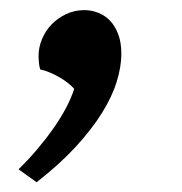

<svg xmlns="http://www.w3.org/2000/svg" viewBox="-20 -176 363 384"><path d="M17.1 162.6Q36.6 143.6 54.2 122.8Q71.8 102.1 86.4 81.3Q101.1 60.5 111.8 40.3Q122.6 20 128.4 1.5Q123 -4.4 115.2 -10.5Q107.4 -16.6 98.4 -21.7Q89.4 -26.9 79.6 -31Q69.8 -35.2 60.5 -37.1Q58.6 -42.5 57.9 -50.3Q57.1 -58.1 57.1 -64.5Q57.1 -81.1 64 -97.7Q70.8 -114.3 83 -127Q95.2 -139.6 112.1 -147.7Q128.9 -155.8 148.9 -155.8Q162.6 -155.8 176 -150.6Q189.5 -145.5 199.7 -135Q210 -124.5 216.3 -107.9Q222.7 -91.3 222.7 -68.4Q222.7 -43 213.6 -13.2Q204.6 16.6 184.3 49.3Q164.1 82 131.8 117.2Q99.6 152.3 53.2 188.5Z"/></svg>

Font: Proza Libre
Style: Medium Italic
Weight: 500
Designer: Jasper de Waard
Foundry: Jasper de Waard
Version: Version 1.000; ttfautohint (v1.4.1.8-43bc)